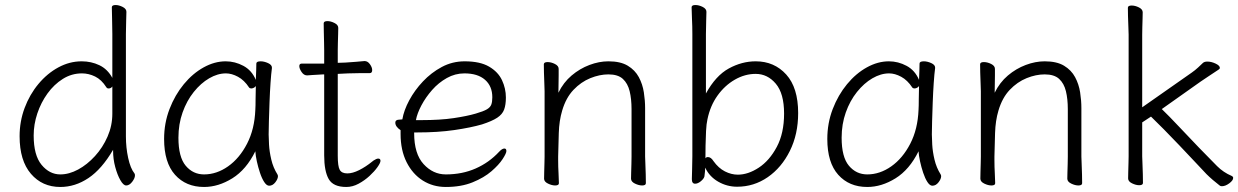

<svg xmlns="http://www.w3.org/2000/svg" viewBox="-20 -728 4927 764"><path d="M430 -132Q385 -55 332 -19.5Q279 16 220 16Q148 16 103 -36.5Q58 -89 58 -186Q58 -245 78 -298.5Q98 -352 133 -394Q168 -436 212.5 -460Q257 -484 305 -484Q343 -484 375.5 -468.5Q408 -453 427 -418V-593Q427 -624 426 -653Q425 -682 425 -699Q425 -708 440 -708Q453 -708 468 -700.5Q483 -693 483 -681Q483 -669 482 -643.5Q481 -618 481 -592V-185Q481 -141 490 -99.5Q499 -58 515 -38Q517 -36 517 -30Q517 -19 506 -4.5Q495 10 482 10Q471 10 459 -11Q447 -32 438.5 -63.5Q430 -95 430 -128ZM427 -384Q422 -376 412 -376Q406 -376 403 -381Q384 -411 358.5 -423.5Q333 -436 306 -436Q265 -436 230 -414Q195 -392 169 -356Q143 -320 128.5 -276.5Q114 -233 114 -189Q114 -110 145.5 -72Q177 -34 220 -34Q255 -34 291 -53.5Q327 -73 358 -107Q389 -141 408 -184.5Q427 -228 427 -276Z M1062 -457Q1059 -435 1056.5 -398.5Q1054 -362 1052.5 -321.5Q1051 -281 1050 -246Q1049 -211 1049 -193Q1049 -180 1050.5 -152.5Q1052 -125 1059.5 -93Q1067 -61 1084 -34Q1086 -30 1086 -27Q1086 -16 1075.5 -2.5Q1065 11 1051 11Q1041 11 1031.5 -3.5Q1022 -18 1014.5 -40.5Q1007 -63 1002 -86Q997 -109 996 -126Q960 -53 904.5 -18.5Q849 16 792 16Q720 16 676.5 -32.5Q633 -81 633 -175Q633 -238 654.5 -294Q676 -350 711.5 -393Q747 -436 790.5 -460Q834 -484 878 -484Q915 -484 948.5 -466Q982 -448 998 -410Q999 -433 999.5 -450.5Q1000 -468 1000 -475Q1000 -484 1017 -484Q1031 -484 1046.5 -477Q1062 -470 1062 -459ZM998 -386Q996 -382 990.5 -379Q985 -376 980 -376Q974 -376 971 -380Q952 -409 927 -422.5Q902 -436 879 -436Q846 -436 812.5 -416.5Q779 -397 751 -362Q723 -327 706.5 -280.5Q690 -234 690 -180Q690 -103 719 -68.5Q748 -34 792 -34Q842 -34 887.5 -66Q933 -98 963 -156Q993 -214 996 -291Q997 -306 997 -333.5Q997 -361 998 -386Z M1466 -89Q1478 -97 1485 -97Q1494 -97 1494 -88Q1494 -80 1482 -63Q1470 -46 1450.5 -28Q1431 -10 1407 3Q1383 16 1358 16Q1306 16 1288 -15.5Q1270 -47 1270 -110V-432H1266Q1244 -431 1223 -429.5Q1202 -428 1202 -428Q1189 -428 1180 -441.5Q1171 -455 1171 -465Q1171 -475 1181 -475H1270V-528Q1270 -538 1269.5 -559Q1269 -580 1268.5 -602Q1268 -624 1268 -635Q1268 -644 1283 -644Q1296 -644 1311 -636.5Q1326 -629 1326 -617Q1326 -609 1325.5 -592.5Q1325 -576 1324.5 -558Q1324 -540 1324 -528V-478L1354 -479Q1372 -480 1396 -482Q1420 -484 1430 -485H1431Q1443 -485 1452 -472.5Q1461 -460 1461 -449Q1461 -437 1451 -437Q1441 -437 1413 -437Q1385 -437 1365 -436L1324 -434V-108Q1324 -66 1332 -52Q1340 -38 1362 -38Q1383 -38 1409 -51Q1435 -64 1461 -85Z M1628 -201V-198Q1628 -116 1665.5 -75Q1703 -34 1754 -34Q1819 -34 1872.5 -57.5Q1926 -81 1966 -124Q1978 -137 1987 -137Q1995 -137 1995 -127Q1995 -118 1980 -95Q1965 -72 1935.5 -46.5Q1906 -21 1860.5 -2.5Q1815 16 1754 16Q1703 16 1662.5 -9.5Q1622 -35 1598 -82.5Q1574 -130 1574 -195V-210Q1553 -224 1553 -240Q1553 -252 1570 -252Q1572 -252 1576.5 -252.5Q1581 -253 1581 -253Q1587 -289 1608.5 -329Q1630 -369 1663 -404Q1696 -439 1738 -461.5Q1780 -484 1829 -484Q1890 -484 1926 -463Q1962 -442 1977.5 -409Q1993 -376 1993 -340Q1993 -311 1986 -292Q1979 -273 1958.5 -259.5Q1938 -246 1898 -233Q1853 -220 1788 -210.5Q1723 -201 1640 -201ZM1656 -250Q1732 -250 1785.5 -258Q1839 -266 1873 -276Q1904 -285 1917.5 -293Q1931 -301 1935 -312Q1939 -323 1939 -341Q1939 -385 1910 -410.5Q1881 -436 1828 -436Q1791 -436 1758 -417.5Q1725 -399 1699.5 -370Q1674 -341 1657 -309Q1640 -277 1635 -250Z M2493 -294Q2493 -334 2485.5 -365Q2478 -396 2458.5 -414Q2439 -432 2401 -432Q2366 -432 2329 -417Q2292 -402 2262 -370.5Q2232 -339 2217 -288Q2205 -248 2203.5 -198.5Q2202 -149 2201 -105V-91Q2201 -63 2202.5 -38.5Q2204 -14 2204 1Q2204 10 2189 10Q2176 10 2160.5 2.5Q2145 -5 2145 -17Q2145 -25 2145.5 -43.5Q2146 -62 2146.5 -80Q2147 -98 2147 -105V-365Q2147 -375 2146 -396Q2145 -417 2144.5 -439Q2144 -461 2144 -472Q2144 -481 2159 -481Q2173 -481 2188 -473.5Q2203 -466 2203 -454Q2203 -446 2203 -428.5Q2203 -411 2202.5 -392Q2202 -373 2202 -359Q2222 -400 2254.5 -427.5Q2287 -455 2325.5 -469.5Q2364 -484 2401 -484Q2449 -484 2478 -466.5Q2507 -449 2522 -421Q2537 -393 2542 -360.5Q2547 -328 2547 -298V-105Q2547 -99 2548 -78Q2549 -57 2549.5 -34Q2550 -11 2550 1Q2550 10 2535 10Q2522 10 2506.5 2.5Q2491 -5 2491 -17Q2491 -25 2491.5 -41.5Q2492 -58 2492.5 -76Q2493 -94 2493 -105Z M2735 -593Q2735 -624 2733.5 -653Q2732 -682 2732 -699Q2732 -708 2747 -708Q2761 -708 2776 -700.5Q2791 -693 2791 -681Q2791 -669 2790 -643.5Q2789 -618 2789 -592V-356Q2828 -427 2880 -455.5Q2932 -484 2987 -484Q3061 -484 3108.5 -431.5Q3156 -379 3156 -278Q3156 -194 3123 -127.5Q3090 -61 3035 -23Q2980 15 2913 15Q2873 15 2838 -5Q2803 -25 2786 -61Q2786 -47 2783 -26Q2781 -17 2769 -7Q2757 3 2746 3Q2733 3 2733 -15Q2733 -27 2734 -53.5Q2735 -80 2735 -106ZM2795 -253Q2791 -236 2789.5 -207Q2788 -178 2787.5 -148.5Q2787 -119 2787 -98Q2790 -103 2797 -103Q2809 -103 2819 -87Q2839 -59 2864.5 -46Q2890 -33 2916 -33Q2957 -33 2999.5 -61Q3042 -89 3071 -143.5Q3100 -198 3100 -276Q3100 -356 3067 -395Q3034 -434 2987 -434Q2944 -434 2904 -411Q2864 -388 2835 -347.5Q2806 -307 2795 -253Z M3701 -457Q3698 -435 3695.5 -398.5Q3693 -362 3691.5 -321.5Q3690 -281 3689 -246Q3688 -211 3688 -193Q3688 -180 3689.5 -152.5Q3691 -125 3698.5 -93Q3706 -61 3723 -34Q3725 -30 3725 -27Q3725 -16 3714.5 -2.5Q3704 11 3690 11Q3680 11 3670.5 -3.5Q3661 -18 3653.5 -40.5Q3646 -63 3641 -86Q3636 -109 3635 -126Q3599 -53 3543.5 -18.5Q3488 16 3431 16Q3359 16 3315.5 -32.5Q3272 -81 3272 -175Q3272 -238 3293.5 -294Q3315 -350 3350.5 -393Q3386 -436 3429.5 -460Q3473 -484 3517 -484Q3554 -484 3587.5 -466Q3621 -448 3637 -410Q3638 -433 3638.5 -450.5Q3639 -468 3639 -475Q3639 -484 3656 -484Q3670 -484 3685.5 -477Q3701 -470 3701 -459ZM3637 -386Q3635 -382 3629.5 -379Q3624 -376 3619 -376Q3613 -376 3610 -380Q3591 -409 3566 -422.5Q3541 -436 3518 -436Q3485 -436 3451.5 -416.5Q3418 -397 3390 -362Q3362 -327 3345.5 -280.5Q3329 -234 3329 -180Q3329 -103 3358 -68.5Q3387 -34 3431 -34Q3481 -34 3526.5 -66Q3572 -98 3602 -156Q3632 -214 3635 -291Q3636 -306 3636 -333.5Q3636 -361 3637 -386Z M4229 -294Q4229 -334 4221.5 -365Q4214 -396 4194.5 -414Q4175 -432 4137 -432Q4102 -432 4065 -417Q4028 -402 3998 -370.5Q3968 -339 3953 -288Q3941 -248 3939.5 -198.5Q3938 -149 3937 -105V-91Q3937 -63 3938.5 -38.5Q3940 -14 3940 1Q3940 10 3925 10Q3912 10 3896.5 2.5Q3881 -5 3881 -17Q3881 -25 3881.5 -43.5Q3882 -62 3882.5 -80Q3883 -98 3883 -105V-365Q3883 -375 3882 -396Q3881 -417 3880.5 -439Q3880 -461 3880 -472Q3880 -481 3895 -481Q3909 -481 3924 -473.5Q3939 -466 3939 -454Q3939 -446 3939 -428.5Q3939 -411 3938.5 -392Q3938 -373 3938 -359Q3958 -400 3990.5 -427.5Q4023 -455 4061.5 -469.5Q4100 -484 4137 -484Q4185 -484 4214 -466.5Q4243 -449 4258 -421Q4273 -393 4278 -360.5Q4283 -328 4283 -298V-105Q4283 -99 4284 -78Q4285 -57 4285.5 -34Q4286 -11 4286 1Q4286 10 4271 10Q4258 10 4242.5 2.5Q4227 -5 4227 -17Q4227 -25 4227.5 -41.5Q4228 -58 4228.5 -76Q4229 -94 4229 -105Z M4471 -590Q4471 -600 4470 -621Q4469 -642 4468.5 -664Q4468 -686 4468 -697Q4468 -706 4483 -706Q4497 -706 4512 -698.5Q4527 -691 4527 -679Q4527 -671 4526.5 -654.5Q4526 -638 4525.5 -620Q4525 -602 4525 -590V-301L4722 -439Q4735 -448 4747.5 -459.5Q4760 -471 4766 -477Q4772 -483 4784 -483Q4800 -483 4817 -475Q4834 -467 4834 -458Q4834 -454 4829 -451Q4808 -437 4789 -424.5Q4770 -412 4757 -403L4603 -294Q4632 -266 4671 -224.5Q4710 -183 4750.5 -141Q4791 -99 4823 -67Q4848 -42 4881 -28Q4887 -25 4887 -20Q4887 -10 4871.5 1.5Q4856 13 4842 13Q4836 13 4833 10Q4820 0 4806 -12Q4792 -24 4781 -35Q4761 -56 4732.5 -86.5Q4704 -117 4672.5 -150Q4641 -183 4611.5 -213Q4582 -243 4560 -264L4525 -241V-106Q4525 -100 4526 -79Q4527 -58 4527.5 -35Q4528 -12 4528 0Q4528 9 4513 9Q4500 9 4484.5 1.5Q4469 -6 4469 -18Q4469 -26 4469.5 -44.5Q4470 -63 4470.5 -81Q4471 -99 4471 -106Z"/></svg>

Font: Moon Stars Kai T Light
Style: Regular
Weight: 300
Designer: GuiWonder
Version: Version 1.101